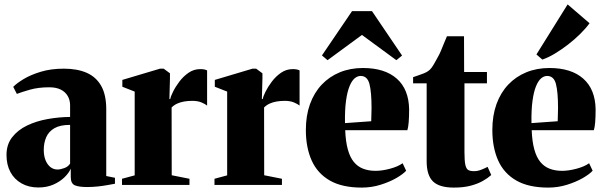

<svg xmlns="http://www.w3.org/2000/svg" viewBox="-20 -839 2736 871"><path d="M154 11.5Q110.5 11.5 77.8 -7Q45 -25.5 27.2 -58.5Q9.5 -91.5 9.5 -136Q9.5 -183.5 35.2 -216.5Q61 -249.5 103.2 -269.8Q145.5 -290 196.5 -299Q247.5 -308 298 -308.5V-361Q298 -385 287.2 -403.5Q276.5 -422 255.8 -432.5Q235 -443 203.5 -443Q153.5 -443 115.2 -432Q77 -421 56.5 -413L40 -445Q56 -461.5 87.5 -480.5Q119 -499.5 165 -513.5Q211 -527.5 270 -527.5Q330.5 -527.5 373.2 -508.8Q416 -490 439 -449.5Q462 -409 462 -343.5V-40.5L501.5 -32.5V-5.5Q490.5 -3.5 470 0.2Q449.5 4 424.8 6.8Q400 9.5 374.5 9.5Q339 9.5 320 1.8Q301 -6 301 -36V-74Q292.5 -54 272 -34.2Q251.5 -14.5 221.8 -1.5Q192 11.5 154 11.5ZM241 -70Q254 -70 271.8 -76.5Q289.5 -83 298 -97V-272.5Q253 -272.5 227 -257.5Q201 -242.5 189.8 -216.8Q178.5 -191 178.5 -159Q178.5 -132.5 186.5 -112.5Q194.5 -92.5 208.5 -81.2Q222.5 -70 241 -70Z M533.5 0V-28L591 -43.5V-423.5L535 -445.5V-476.5L706 -527.5H722.5L751 -506.5V-482.5L748.5 -389.5H752Q754 -400.5 764.8 -422.5Q775.5 -444.5 793.5 -468.5Q811.5 -492.5 835.5 -509Q859.5 -525.5 888.5 -525.5Q900 -525.5 907.5 -523.8Q915 -522 919.5 -519.5V-360Q912 -366.5 894.8 -374Q877.5 -381.5 852.5 -381.5Q832.5 -381.5 815.2 -378.5Q798 -375.5 783.8 -369Q769.5 -362.5 758.5 -351.5L759 -44L839.5 -28V0Z M953 0V-28L1010.5 -43.5V-423.5L954.5 -445.5V-476.5L1125.5 -527.5H1142L1170.5 -506.5V-482.5L1168 -389.5H1171.5Q1173.5 -400.5 1184.2 -422.5Q1195 -444.5 1213 -468.5Q1231 -492.5 1255 -509Q1279 -525.5 1308 -525.5Q1319.5 -525.5 1327 -523.8Q1334.5 -522 1339 -519.5V-360Q1331.5 -366.5 1314.2 -374Q1297 -381.5 1272 -381.5Q1252 -381.5 1234.8 -378.5Q1217.5 -375.5 1203.2 -369Q1189 -362.5 1178 -351.5L1178.5 -44L1259 -28V0Z M1621 12Q1532 12 1476 -20.2Q1420 -52.5 1393.8 -111.2Q1367.5 -170 1367.5 -249.5Q1367.5 -314.5 1386.2 -366.5Q1405 -418.5 1439.5 -455Q1474 -491.5 1521.5 -511Q1569 -530.5 1626.5 -530.5Q1725.5 -530.5 1780 -482.2Q1834.5 -434 1836 -343Q1836 -308.5 1834 -284.5Q1832 -260.5 1828 -248.5H1546Q1548 -197 1557.8 -161.5Q1567.5 -126 1584.8 -104.8Q1602 -83.5 1627 -73.8Q1652 -64 1684 -64Q1713 -64 1749 -73.5Q1785 -83 1806.5 -98.5L1822.5 -64.5Q1808.5 -49 1777.8 -31.2Q1747 -13.5 1706.2 -0.8Q1665.5 12 1621 12ZM1545 -280.5 1664 -289Q1664.5 -305 1664.8 -319.2Q1665 -333.5 1665.5 -349.5Q1665.5 -421.5 1656 -458Q1646.5 -494.5 1616 -494.5Q1602 -494.5 1589 -483.8Q1576 -473 1565.8 -448.2Q1555.5 -423.5 1549.8 -382.5Q1544 -341.5 1545 -280.5ZM1466 -566 1440.5 -587.5 1577 -788.5H1667.5L1804 -587L1778 -566L1622 -680.5Z M2039 12Q1973 12 1944.2 -16Q1915.5 -44 1915.5 -107.5V-461H1854V-489Q1865.5 -493 1878 -497.2Q1890.5 -501.5 1902 -506Q1913.5 -510.5 1921.5 -516Q1931 -522 1938.8 -533Q1946.5 -544 1953.5 -557Q1960.5 -570 1967 -581.5Q1973 -591.5 1980 -608Q1987 -624.5 1994.2 -642.8Q2001.5 -661 2007.5 -674.5H2085L2085.5 -512.5H2189V-461H2087V-149Q2087 -110 2091 -91.5Q2095 -73 2104.2 -67.8Q2113.5 -62.5 2130.5 -62.5Q2146.5 -62.5 2162.5 -68.8Q2178.5 -75 2192 -82L2208.5 -45Q2193 -31 2170 -18Q2147 -5 2114.8 3.5Q2082.5 12 2039 12Z M2467 12Q2378 12 2322 -20.2Q2266 -52.5 2239.8 -111.2Q2213.5 -170 2213.5 -249.5Q2213.5 -314.5 2232.2 -366.5Q2251 -418.5 2285.5 -455Q2320 -491.5 2367.5 -511Q2415 -530.5 2472.5 -530.5Q2571.5 -530.5 2626 -482.2Q2680.5 -434 2682 -343Q2682 -308.5 2680 -284.5Q2678 -260.5 2674 -248.5H2392Q2394 -197 2403.8 -161.5Q2413.5 -126 2430.8 -104.8Q2448 -83.5 2473 -73.8Q2498 -64 2530 -64Q2559 -64 2595 -73.5Q2631 -83 2652.5 -98.5L2668.5 -64.5Q2654.5 -49 2623.8 -31.2Q2593 -13.5 2552.2 -0.8Q2511.5 12 2467 12ZM2391 -280.5 2510 -289Q2510.5 -305 2510.8 -319.2Q2511 -333.5 2511.5 -349.5Q2511.5 -421.5 2502 -458Q2492.5 -494.5 2462 -494.5Q2448 -494.5 2435 -483.8Q2422 -473 2411.8 -448.2Q2401.5 -423.5 2395.8 -382.5Q2390 -341.5 2391 -280.5ZM2440 -569 2413.5 -592 2555 -819 2654.5 -733.5Q2636.5 -709 2611 -684Q2585.5 -659 2556 -636.2Q2526.5 -613.5 2497 -595.8Q2467.5 -578 2441 -569Z"/></svg>

Font: Merriweather 120pt Black
Style: Regular
Weight: 900
Designer: Eben Sorkin
Foundry: Eben Sorkin
Version: Version 2.100